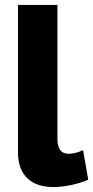

<svg xmlns="http://www.w3.org/2000/svg" viewBox="-20 -750 378 779"><path d="M53 -730V-131C53 -41 105 9 196 9C241 9 298 -3 338 -21L317 -141C301 -133 279 -126 259 -126C230 -126 213 -143 213 -187V-730Z"/></svg>

Font: FIGSv2-sans-serif ExtraBold
Style: Regular
Weight: 800
Designer: Matt McInerney, Pablo Impallari, Rodrigo Fuenzalida,Mirko Velimirovic
Foundry: Matt McInerney, Pablo Impallari, Rodrigo Fuenzalida
Version: Version 4.021;hotconv 1.0.109;makeotfexe 2.5.65596